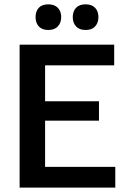

<svg xmlns="http://www.w3.org/2000/svg" viewBox="-20 -853 586 873"><path d="M69.2 0V-650H499.2V-555.8H185V-392.5H430V-304.2H185V-94.2H504.2V0ZM200 -716.7Q170.8 -716.7 156.3 -732.9Q141.7 -749.2 141.7 -775Q141.7 -801.7 156.3 -817.5Q170.8 -833.3 200 -833.3Q227.5 -833.3 242.9 -817.5Q258.3 -801.7 258.3 -775Q258.3 -749.2 242.9 -732.9Q227.5 -716.7 200 -716.7ZM369.2 -716.7Q340.8 -716.7 325.8 -732.9Q310.8 -749.2 310.8 -775Q310.8 -801.7 325.8 -817.5Q340.8 -833.3 369.2 -833.3Q397.5 -833.3 412.5 -817.5Q427.5 -801.7 427.5 -775Q427.5 -749.2 412.5 -732.9Q397.5 -716.7 369.2 -716.7Z"/></svg>

Font: Familjen Grotesk GF Medium
Style: Regular
Weight: 500
Designer: Anders Wikstroem, Jonas Baeckman, Matilda Gysing, Kristian Moeller
Foundry: Familjen STHLM AB
Version: Version 2.000; Beta; Release 4; Build 6